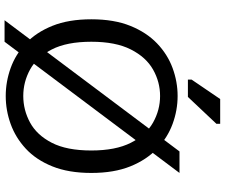

<svg xmlns="http://www.w3.org/2000/svg" viewBox="-90 -848 962 821"><g transform="rotate(90 390.5 -437.0)"><path d="M66 24 627 -724H719L158 24ZM390 19Q329 19 270.5 -2Q212 -23 165 -67Q118 -111 90 -180.5Q62 -250 62 -347Q62 -444 90 -513.5Q118 -583 165 -628Q212 -673 270.5 -694.5Q329 -716 390 -716Q451 -716 509.5 -694.5Q568 -673 615.5 -628Q663 -583 691 -513.5Q719 -444 719 -347Q719 -250 691 -180.5Q663 -111 615.5 -67Q568 -23 509.5 -2Q451 19 390 19ZM390 -56Q450 -56 503.5 -85Q557 -114 590 -178Q623 -242 623 -347Q623 -451 590 -516Q557 -581 503.5 -611Q450 -641 390 -641Q330 -641 277 -611Q224 -581 191 -516Q158 -451 158 -347Q158 -242 191 -178Q224 -114 277 -85Q330 -56 390 -56ZM320 -760V-776L403 -898H509V-882L394 -760Z"/></g></svg>

Font: AR One Sans
Style: Regular
Weight: 400
Designer: Niteesh Yadav
Foundry: Niteesh Yadav
Version: Version 1.001;gftools[0.9.33]